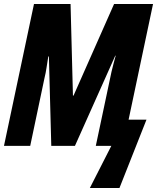

<svg xmlns="http://www.w3.org/2000/svg" viewBox="-24 -734 799 966"><path d="M577 212 713 -132H623L746 -714H550L346 -253H343L331 -714H147L-4 0H128L200 -342Q206 -366 210 -392.5Q214 -419 219 -450H222L234 0H353L556 -454H558Q552 -433 547 -413Q542 -393 537 -373L458 0H536L428 212Z"/></svg>

Font: Noto Sans UI Condensed ExtraBold
Style: Italic
Weight: 800
Width: 3
Designer: Monotype Design Team
Foundry: Monotype Imaging Inc.
Version: 1.001